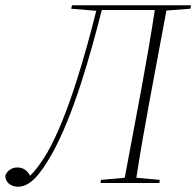

<svg xmlns="http://www.w3.org/2000/svg" viewBox="-40 -694 744 728"><path d="M28 14C76 14 114 -36 155 -107C238 -253 303 -487 346 -656H547C532 -558 515 -460 497 -362L433 -20L343 -12L341 0H564L566 -12L477 -20C492 -117 509 -214 527 -311L591 -654L682 -661L684 -674H233L230 -661L325 -653C283 -486 218 -253 139 -115C118 -80 96 -48 74 -28C62 -50 46 -59 25 -59C5 -59 -13 -47 -20 -28C-20 -3 1 14 28 14Z"/></svg>

Font: Source Serif 4 Display Light
Style: Italic
Weight: 300
Italic angle: -12°
Designer: Frank Grießhammer
Foundry: Adobe Systems Incorporated
Version: Version 4.004;hotconv 1.0.117;makeotfexe 2.5.65602